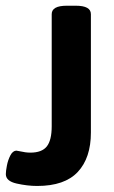

<svg xmlns="http://www.w3.org/2000/svg" viewBox="-20 -630 389 658"><path d="M0 -33.2Q0 -43.9 3.7 -62.7Q7.3 -81.5 15.4 -97.2Q23.4 -112.8 35.6 -113.8Q38.1 -113.8 46.9 -111.8Q67.9 -106.9 84 -106.9Q123.5 -106.9 140.4 -128.2Q157.2 -149.4 157.2 -197.3V-581.5Q157.2 -610.4 209 -610.4H239.7Q291.5 -610.4 291.5 -581.5V-175.8Q291.5 -88.9 246.6 -40.8Q201.7 7.3 107.4 7.3Q73.7 7.3 36.9 -1Q0 -9.3 0 -33.2Z"/></svg>

Font: Jaldi
Style: Bold
Weight: 400
Designer: Pablo Cosgaya and Nicolas Silva
Foundry: Omnibus-Type
Version: Version 1.007